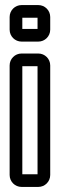

<svg xmlns="http://www.w3.org/2000/svg" viewBox="-20 -712 236 757"><path d="M68 -25V-451H128V-25ZM178 -22V-454C178 -480 157 -501 131 -501H65C39 -501 18 -480 18 -454V-22C18 4 39 25 65 25H131C157 25 178 4 178 -22ZM68 -598V-642H128V-598ZM178 -595V-645C178 -671 157 -692 131 -692H65C39 -692 18 -671 18 -645V-595C18 -569 39 -548 65 -548H131C157 -548 178 -569 178 -595Z"/></svg>

Font: DIN Rundschrift
Style: MittelKont
Weight: 400
Version: Version 1.027